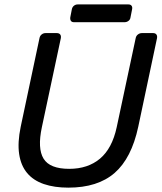

<svg xmlns="http://www.w3.org/2000/svg" viewBox="-20 -852 742 882"><path d="M293.7 10Q229.7 10 181.4 -6.5Q133.2 -23 104.5 -57.3Q75.8 -91.6 68 -144.3Q60.1 -197.1 75.1 -269.7L161.3 -676.3Q163.3 -687.3 171.2 -693.6Q179.1 -700 189.3 -700H240.6Q251.6 -700 256.5 -693.6Q261.4 -687.3 259.4 -676.3L172.4 -268Q151.4 -170.1 180.1 -123.2Q208.8 -76.4 297.8 -76.4Q383.6 -76.4 439.4 -123.2Q495.2 -170.1 516.2 -268L603.2 -676.3Q605.2 -687.3 613.5 -693.6Q621.8 -700 631.9 -700H683.3Q693.5 -700 698.4 -693.6Q703.2 -687.3 701.2 -676.3L615.1 -269.7Q584.2 -125.3 506.6 -57.6Q428.9 10 293.7 10ZM319.9 -750Q309.9 -750 305.8 -756.1Q301.6 -762.2 302.8 -772.2L310.1 -809.6Q312.1 -819.6 319.7 -825.7Q327.3 -831.7 337.3 -831.7H569.7Q579.7 -831.7 584.3 -825.7Q588.9 -819.6 586.9 -809.6L579.5 -772.2Q578.3 -762.2 570.3 -756.1Q562.3 -750 552.3 -750Z"/></svg>

Font: Rubik Light
Style: Italic
Weight: 300
Italic angle: -12°
Designer: Hubert and Fischer
Foundry: Hubert and Fischer
Version: Version 2.300;gftools[0.9.30]